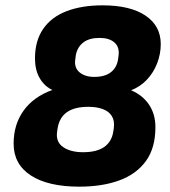

<svg xmlns="http://www.w3.org/2000/svg" viewBox="-20 -687 635 719"><path d="M277 12Q160 12 95.5 -30Q31 -72 31 -149Q31 -221 68.5 -273Q106 -325 176 -350Q145 -365 128 -395.5Q111 -426 111 -468Q111 -534 141.5 -578.5Q172 -623 229 -645Q286 -667 364 -667Q468 -667 525 -628.5Q582 -590 582 -522Q582 -485 568.5 -450Q555 -415 530 -388.5Q505 -362 471 -349Q515 -330 538.5 -294.5Q562 -259 562 -211Q562 -133 526.5 -84Q491 -35 427 -11.5Q363 12 277 12ZM291 -117Q342 -117 370 -136.5Q398 -156 404 -193L406 -206Q410 -234 399 -252Q388 -270 365 -278.5Q342 -287 311 -287Q260 -287 231.5 -267.5Q203 -248 196 -208L194 -195Q188 -156 216 -136.5Q244 -117 291 -117ZM333 -399Q372 -399 394.5 -416Q417 -433 422 -464L424 -479Q428 -511 408.5 -528Q389 -545 353 -545Q314 -545 292 -528Q270 -511 264 -481L262 -465Q257 -434 277.5 -416.5Q298 -399 333 -399Z"/></svg>

Font: Sofia Sans Black
Style: Italic
Weight: 900
Italic angle: -9°
Version: Version 4.100-B